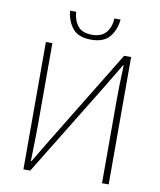

<svg xmlns="http://www.w3.org/2000/svg" viewBox="-98 -1000 901 1078"><g transform="rotate(10 352.5 -461.5)"><path d="M110 0V-726H147V-259Q147 -194 143 -54H147L231 -194L556 -726H596V0H558V-473Q558 -559 563 -672H559L475 -532L149 0ZM213 -923H248Q251 -874 276.5 -842.5Q302 -811 357 -811Q412 -811 438 -843Q464 -875 466 -923H501Q496 -865 463 -824Q430 -783 357 -783Q284 -783 251.5 -823.5Q219 -864 213 -923Z"/></g></svg>

Font: Noto Sans Korean Thin
Style: Regular
Weight: 250
Designer: Ryoko NISHIZUKA  (kana & ideographs); Paul D. Hunt (Latin, Greek & Cyrillic); Wenlong ZHANG  (bopomofo); Sandoll Communi
Foundry: Adobe Systems Incorporated
Version: Version 1.0001;PS 1;hotconv 1.0.78;makeotf.lib2.5.61930